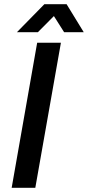

<svg xmlns="http://www.w3.org/2000/svg" viewBox="-20 -888 416 908"><path d="M60.1 -735.8 189.9 -868.2H294.9L376 -735.8H283.2L234.9 -812L159.2 -735.8ZM35.2 0 155.8 -686H268.1L147 0Z"/></svg>

Font: Archivo Medium
Style: Italic
Weight: 500
Italic angle: -10°
Designer: Hector Gatti
Foundry: Omnibus-Type
Version: Version 2.001